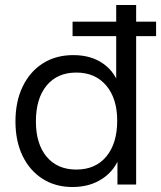

<svg xmlns="http://www.w3.org/2000/svg" viewBox="-20 -740 646 770"><path d="M271 -595V-653H606V-595ZM451 0V-119L461 -116Q442 -58 391.5 -24Q341 10 271 10Q202 10 150.5 -23Q99 -56 70.5 -115Q42 -174 42 -253Q42 -333 71 -393Q100 -453 152 -486Q204 -519 274 -519Q346 -519 395 -484Q444 -449 462 -385L446 -383V-720H526V0ZM286 -60Q363 -60 406.5 -112.5Q450 -165 450 -256Q450 -345 406 -397Q362 -449 286 -449Q210 -449 167 -397Q124 -345 124 -253Q124 -163 167 -111.5Q210 -60 286 -60Z"/></svg>

Font: Instrument Sans
Style: Regular
Weight: 400
Designer: Rodrigo Fuenzalida
Foundry: fragTYPE
Version: Version 1.000;gftools[0.9.28]